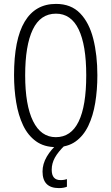

<svg xmlns="http://www.w3.org/2000/svg" viewBox="-20 -744 571 984"><path d="M479 -358Q479 -283 468 -216.5Q457 -150 432.5 -99Q408 -48 367.5 -19Q327 10 267 10Q206 10 164.5 -20Q123 -50 98.5 -101.5Q74 -153 63 -219.5Q52 -286 52 -359Q52 -542 106.5 -633Q161 -724 267 -724Q344 -724 390.5 -676Q437 -628 458 -545Q479 -462 479 -358ZM109 -358Q109 -205 149.5 -123Q190 -41 266 -41Q344 -41 383 -121Q422 -201 422 -358Q422 -513 383 -593.5Q344 -674 267 -674Q187 -674 148 -592.5Q109 -511 109 -358ZM245 126Q245 179 290 179Q300 179 309 177.5Q318 176 323 174V213Q306 220 282 220Q198 220 198 135Q198 96 220 58.5Q242 21 280 -11L313 0Q277 35 261 64.5Q245 94 245 126Z"/></svg>

Font: Noto Sans ExtraCondensed Light
Style: Regular
Weight: 300
Width: 2
Designer: Monotype Design Team
Foundry: Monotype Imaging Inc.
Version: Version 2.013; ttfautohint (v1.8.4.7-5d5b)